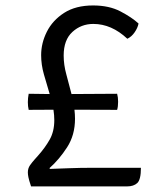

<svg xmlns="http://www.w3.org/2000/svg" viewBox="-20 -666 580 686"><path d="M91 0Q83.5 -22.5 81.5 -32.8Q79.5 -43 79.5 -50Q79.5 -64.5 87.2 -75.5Q95 -86.5 103.5 -96L116 -110Q141 -138 157.5 -167.2Q174 -196.5 174 -236.5Q174 -254 171 -274L82.5 -273.5Q79.5 -286 79.5 -301Q79.5 -315.5 82.5 -331L157.5 -330Q147 -365 137 -399.8Q127 -434.5 127 -469Q127 -512 147.5 -552.8Q168 -593.5 209.2 -620Q250.5 -646.5 312.5 -646.5Q370 -646.5 410.5 -625.2Q451 -604 475 -582Q472 -566.5 461.2 -550.8Q450.5 -535 435 -527.5Q378.5 -580.5 313.5 -580.5Q270 -580.5 238.8 -552Q207.5 -523.5 207.5 -467.5Q207.5 -434.5 217 -400.2Q226.5 -366 235.5 -330L398.5 -331Q402 -318.5 402 -302.5Q402 -285 398.5 -273.5L246 -274Q248 -257 248 -241.5Q248 -183.5 219.8 -139.8Q191.5 -96 156.5 -65L159 -62.5Q188 -63.5 227.2 -65Q266.5 -66.5 308 -66.5H483.5Q483.5 -24 470.5 -12Q457.5 0 434 0Z"/></svg>

Font: Signika SC Light
Style: Regular
Weight: 300
Designer: Anna Giedryś
Foundry: Anna Giedryś
Version: Version 2.000; ttfautohint (v1.8.3) -l 8 -r 50 -G 200 -x 9 -